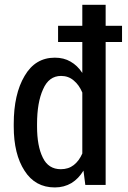

<svg xmlns="http://www.w3.org/2000/svg" viewBox="-20 -782 540 812"><path d="M496.1 -604.5Q478.5 -604.5 426.8 -604.5Q426.8 -453.1 426.8 0Q405.3 0 340.8 0Q338.9 -15.6 333 -60.5Q312.5 -26.4 282.2 -7.8Q251 10.7 211.9 10.7Q128.9 10.7 84 -59.6Q38.1 -129.9 38.1 -247.1Q38.1 -251 38.1 -257.8Q38.1 -383.8 84 -460.9Q128.9 -538.1 211.9 -538.1Q250 -538.1 278.3 -521.5Q307.6 -504.9 328.1 -473.6Q328.1 -517.6 328.1 -604.5Q302.7 -604.5 225.6 -604.5Q225.6 -622.1 225.6 -672.9Q251 -672.9 328.1 -672.9Q328.1 -695.3 328.1 -761.7Q353.5 -761.7 426.8 -761.7Q426.8 -739.3 426.8 -672.9Q444.3 -672.9 496.1 -672.9Q496.1 -656.2 496.1 -604.5ZM136.7 -247.1Q136.7 -164.1 161.1 -115.2Q184.6 -66.4 237.3 -66.4Q269.5 -66.4 292 -84Q314.5 -101.6 328.1 -132.8Q328.1 -218.8 328.1 -390.6Q314.5 -422.9 292 -441.4Q269.5 -460.9 238.3 -460.9Q186.5 -460.9 162.1 -404.3Q136.7 -348.6 136.7 -257.8Q136.7 -253.9 136.7 -247.1Z"/></svg>

Font: Noto Sans Hebrew DECATHLON 
Style: Regular
Weight: 400
Designer: Monotype Design team
Version: Version 1.03 uh